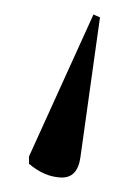

<svg xmlns="http://www.w3.org/2000/svg" viewBox="-20 -46 189 265"><path d="M109 -26 118 -22 91 171Q87 200 64 199Q41 198 20 180V170Z"/></svg>

Font: Noto Serif Display Condensed Light
Style: Regular
Weight: 300
Width: 3
Designer: Monotype Design Team
Foundry: Monotype Imaging Inc.
Version: Version 2.009